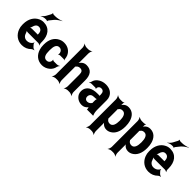

<svg xmlns="http://www.w3.org/2000/svg" viewBox="141 -1930 3310 3310"><g transform="rotate(45 1796.0 -275.5)"><path d="M258 -538C226 -538 197 -531 171 -518C87 -479 30 -390 30 -265V-246C30 -211 36 -178 48 -147C83 -55 162 10 270 10C339 10 394 -16 435 -57C447 -69 474 -80 486 -79L487 -83C474 -84 447 -98 436 -111L405 -146C398 -154 394 -169 395 -177L391 -178C390 -170 382 -153 374 -146C351 -120 320 -104 279 -104C224 -104 188 -140 174 -192C171 -206 160 -226 152 -233L151 -229C159 -223 178 -218 192 -218H447C461 -218 483 -209 491 -202L493 -204C486 -212 477 -234 477 -248V-278C477 -434 400 -538 258 -538ZM338 -326V-320C338 -317 338 -311 340 -310L342 -312C341 -314 335 -314 332 -314H196C182 -314 159 -308 151 -301L153 -297C161 -305 172 -328 176 -344C186 -389 211 -424 257 -424C309 -424 338 -387 338 -326ZM255 -727 212 -647C197 -619 166 -589 147 -577L149 -573C168 -585 206 -599 235 -599H264C269 -599 283 -594 285 -590L288 -591C286 -596 293 -611 296 -616L358 -693C389 -728 442 -762 474 -777L472 -780C440 -766 378 -750 333 -750H291C284 -750 267 -757 264 -762L261 -761C264 -755 259 -734 255 -727Z M673 -257V-271C673 -353 688 -424 758 -424C796 -424 824 -398 832 -359C834 -349 833 -326 829 -320L832 -318C836 -324 852 -332 862 -332H951C959 -332 970 -327 975 -323L977 -326C973 -330 967 -339 967 -347C965 -372 960 -396 951 -418C919 -491 851 -538 760 -538C725 -538 695 -531 669 -518C583 -479 532 -393 532 -271V-257C532 -220 537 -185 547 -153C577 -57 651 10 761 10C816 10 867 -13 903 -45C931 -70 957 -106 964 -152C967 -168 981 -189 990 -197L988 -200C978 -192 953 -183 936 -183H860C851 -183 836 -190 833 -196L830 -194C834 -188 834 -168 831 -159C822 -124 796 -104 759 -104C688 -104 673 -174 673 -257Z M1262 -423C1313 -423 1333 -395 1333 -334V-50C1333 -26 1321 11 1311 24L1313 26C1324 14 1359 0 1383 0H1424C1448 0 1485 14 1498 26L1500 24C1488 11 1474 -26 1474 -50V-333C1474 -460 1425 -538 1305 -538C1259 -538 1226 -518 1201 -490C1192 -480 1179 -464 1174 -455L1178 -453C1182 -463 1185 -481 1185 -496V-700C1185 -724 1197 -761 1207 -774L1206 -776C1195 -764 1159 -750 1135 -750H1094C1070 -750 1033 -764 1020 -776L1018 -774C1030 -761 1044 -724 1044 -700V-50C1044 -26 1030 11 1018 24L1020 26C1033 14 1070 0 1094 0H1135C1159 0 1195 14 1206 26L1207 24C1197 11 1185 -26 1185 -50V-361C1185 -365 1184 -380 1182 -381L1180 -377C1182 -376 1190 -385 1192 -387C1207 -409 1230 -423 1262 -423Z M1979 -128V-352C1979 -383 1974 -410 1963 -433C1932 -501 1865 -538 1777 -538C1718 -538 1666 -519 1627 -488C1600 -467 1576 -436 1568 -397C1566 -382 1554 -365 1545 -358L1548 -355C1556 -362 1578 -370 1593 -370H1686C1694 -370 1703 -364 1706 -359L1709 -361C1706 -366 1706 -383 1708 -390C1716 -419 1739 -434 1770 -434C1815 -434 1837 -404 1837 -353V-338C1837 -331 1839 -318 1843 -314L1845 -317C1841 -321 1830 -323 1824 -323H1783C1664 -323 1554 -279 1554 -148C1554 -125 1559 -104 1568 -85C1595 -30 1654 10 1729 10C1777 10 1812 -11 1836 -40C1840 -44 1846 -50 1847 -54L1843 -55C1842 -51 1844 -43 1845 -37C1847 -26 1849 -16 1853 -7C1854 -5 1854 1 1853 3L1855 5C1856 3 1860 0 1863 0H1995C1997 0 2000 2 2001 3L2003 1C2002 0 1999 -2 1999 -4C1999 -5 2001 -7 2001 -7L1999 -10C1985 -43 1979 -80 1979 -128ZM1695 -159C1695 -218 1735 -240 1787 -240H1812C1824 -240 1846 -246 1853 -253L1849 -256C1842 -249 1837 -225 1837 -211V-162C1837 -159 1837 -145 1839 -143L1841 -146C1839 -148 1833 -141 1831 -138C1816 -115 1789 -98 1755 -98C1722 -98 1695 -122 1695 -159Z M2215 -500V-503C2213 -514 2218 -533 2224 -539L2222 -542C2216 -536 2198 -528 2186 -528H2131C2107 -528 2070 -542 2057 -554L2055 -552C2067 -539 2081 -502 2081 -478V153C2081 177 2067 214 2055 227L2057 229C2070 217 2107 203 2131 203H2172C2196 203 2231 217 2242 229L2244 227C2234 214 2222 177 2222 153V-24C2222 -37 2220 -54 2215 -62L2212 -60C2216 -52 2228 -38 2236 -30C2260 -6 2290 10 2332 10C2360 10 2386 3 2411 -11C2487 -52 2528 -141 2528 -259V-270C2528 -310 2523 -347 2514 -380C2490 -469 2432 -538 2331 -538C2286 -538 2256 -521 2232 -495C2224 -486 2211 -470 2208 -461L2211 -460C2215 -469 2216 -487 2215 -500ZM2301 -104C2264 -104 2240 -120 2226 -147C2225 -149 2219 -155 2218 -154L2221 -151C2222 -152 2222 -165 2222 -168V-360C2222 -363 2221 -377 2220 -378L2218 -375C2219 -374 2226 -382 2228 -384C2242 -409 2264 -423 2300 -423C2367 -423 2387 -349 2387 -270V-259C2387 -180 2368 -104 2301 -104Z M2743 -500V-503C2741 -514 2746 -533 2752 -539L2750 -542C2744 -536 2726 -528 2714 -528H2659C2635 -528 2598 -542 2585 -554L2583 -552C2595 -539 2609 -502 2609 -478V153C2609 177 2595 214 2583 227L2585 229C2598 217 2635 203 2659 203H2700C2724 203 2759 217 2770 229L2772 227C2762 214 2750 177 2750 153V-24C2750 -37 2748 -54 2743 -62L2740 -60C2744 -52 2756 -38 2764 -30C2788 -6 2818 10 2860 10C2888 10 2914 3 2939 -11C3015 -52 3056 -141 3056 -259V-270C3056 -310 3051 -347 3042 -380C3018 -469 2960 -538 2859 -538C2814 -538 2784 -521 2760 -495C2752 -486 2739 -470 2736 -461L2739 -460C2743 -469 2744 -487 2743 -500ZM2829 -104C2792 -104 2768 -120 2754 -147C2753 -149 2747 -155 2746 -154L2749 -151C2750 -152 2750 -165 2750 -168V-360C2750 -363 2749 -377 2748 -378L2746 -375C2747 -374 2754 -382 2756 -384C2770 -409 2792 -423 2828 -423C2895 -423 2915 -349 2915 -270V-259C2915 -180 2896 -104 2829 -104Z M3345 -538C3313 -538 3284 -531 3258 -518C3174 -479 3117 -390 3117 -265V-246C3117 -211 3123 -178 3135 -147C3170 -55 3249 10 3357 10C3426 10 3481 -16 3522 -57C3534 -69 3561 -80 3573 -79L3574 -83C3561 -84 3534 -98 3523 -111L3492 -146C3485 -154 3481 -169 3482 -177L3478 -178C3477 -170 3469 -153 3461 -146C3438 -120 3407 -104 3366 -104C3311 -104 3275 -140 3261 -192C3258 -206 3247 -226 3239 -233L3238 -229C3246 -223 3265 -218 3279 -218H3534C3548 -218 3570 -209 3578 -202L3580 -204C3573 -212 3564 -234 3564 -248V-278C3564 -434 3487 -538 3345 -538ZM3425 -326V-320C3425 -317 3425 -311 3427 -310L3429 -312C3428 -314 3422 -314 3419 -314H3283C3269 -314 3246 -308 3238 -301L3240 -297C3248 -305 3259 -328 3263 -344C3273 -389 3298 -424 3344 -424C3396 -424 3425 -387 3425 -326ZM3342 -727 3299 -647C3284 -619 3253 -589 3234 -577L3236 -573C3255 -585 3293 -599 3322 -599H3351C3356 -599 3370 -594 3372 -590L3375 -591C3373 -596 3380 -611 3383 -616L3445 -693C3476 -728 3529 -762 3561 -777L3559 -780C3527 -766 3465 -750 3420 -750H3378C3371 -750 3354 -757 3351 -762L3348 -761C3351 -755 3346 -734 3342 -727Z"/></g></svg>

Font: Asimov
Style: EdgeNar
Weight: 500
Designer: Google
Version: Version 2.000980: 2014